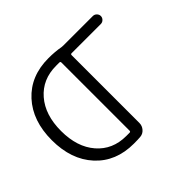

<svg xmlns="http://www.w3.org/2000/svg" viewBox="-168 -961 1191 1191"><g transform="rotate(-45 427.5 -365.0)"><path d="M385 -673Q266 -673 193.5 -589.5Q121 -506 121 -365Q121 -224 193.5 -140.5Q266 -57 385 -57H414Q423 -57 423 -66V-664Q423 -673 414 -673ZM385 10Q228 10 134 -92.5Q40 -195 40 -365Q40 -535 134 -637.5Q228 -740 385 -740Q443 -740 491 -731Q497 -730 508 -730H765Q779 -730 789.5 -719.5Q800 -709 800 -695Q800 -681 789.5 -670.5Q779 -660 765 -660H508Q500 -660 500 -651V-57Q500 -32 483.5 -13Q467 6 443 8Q424 10 385 10Z"/></g></svg>

Font: Rounded Mplus 1c
Style: Regular
Weight: 400
Version: Version 1.059.20150529